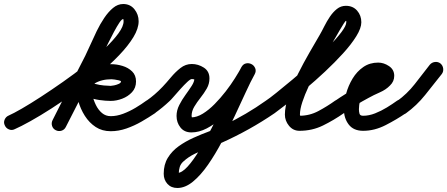

<svg xmlns="http://www.w3.org/2000/svg" viewBox="-51 -610 2229 957"><path d="M-27 15Q-34 1 -28 -13.5Q-22 -28 -8 -34Q15 -44 57.5 -68.5Q100 -93 153 -127.5Q206 -162 263 -202Q320 -242 374 -284.5Q428 -327 471 -368Q514 -409 539.5 -444Q565 -479 565 -504Q565 -507 564.5 -511Q564 -515 563 -515Q556 -515 544 -497Q532 -479 517 -451Q502 -423 487 -392.5Q472 -362 459.5 -336.5Q447 -311 441 -298Q441 -298 441 -298Q441 -298 441 -298Q400 -218 359 -137.5Q318 -57 277 23Q277 23 277 23Q277 23 277 23Q270 37 255.5 41.5Q241 46 227 39Q213 32 208.5 17.5Q204 3 211 -11Q251 -91 292 -171.5Q333 -252 374 -332Q374 -332 374 -332Q374 -332 374 -332Q385 -354 399.5 -387Q414 -420 431 -455Q448 -490 468.5 -520.5Q489 -551 512.5 -570.5Q536 -590 563 -590Q598 -590 619 -564Q640 -538 640 -504Q640 -468 614 -425Q588 -382 543 -335Q498 -288 442 -241.5Q386 -195 325 -151Q264 -107 206.5 -70Q149 -33 100.5 -6Q52 21 22 34Q8 41 -6.5 35Q-21 29 -27 15ZM277 23Q270 37 255.5 41.5Q241 46 227 39Q213 32 208.5 17.5Q204 3 211 -11Q237 -61 261.5 -110.5Q286 -160 317.5 -200.5Q349 -241 394 -265.5Q439 -290 505 -290Q531 -290 559.5 -281.5Q588 -273 607.5 -254Q627 -235 627 -204Q627 -172 607 -150.5Q587 -129 558 -118Q529 -107 501 -107Q475 -107 444 -111.5Q413 -116 384 -127.5Q355 -139 337 -160Q329 -169 338.5 -178.5Q348 -188 363 -193Q377 -199 390 -197.5Q403 -196 403 -184Q403 -164 409 -137.5Q415 -111 427 -86.5Q439 -62 457.5 -46.5Q476 -31 501 -31Q531 -31 563 -43Q595 -55 625 -73Q655 -91 678 -108Q678 -108 678 -108Q678 -108 678 -108Q691 -117 706.5 -114Q722 -111 731 -99Q740 -86 737 -70.5Q734 -55 722 -46Q691 -25 654.5 -4Q618 17 579 30.5Q540 44 501 44Q458 44 426 23Q394 2 372 -32.5Q350 -67 339 -107Q328 -147 328 -184Q328 -196 335.5 -205Q343 -214 354 -218Q364 -222 375.5 -220Q387 -218 395 -208Q404 -197 424.5 -191.5Q445 -186 466.5 -184Q488 -182 501 -182Q506 -182 518 -184.5Q530 -187 541 -192Q552 -197 552 -204Q552 -207 542 -209.5Q532 -212 520.5 -213.5Q509 -215 505 -215Q454 -215 419 -193Q384 -171 360 -135Q336 -99 316.5 -57.5Q297 -16 277 23Q277 23 277 23Q277 23 277 23Z M721 -46Q709 -37 693.5 -40Q678 -43 669 -56Q660 -68 663 -83.5Q666 -99 679 -108Q721 -137 759 -177Q778 -197 800.5 -224Q823 -251 848.5 -271Q874 -291 905 -291Q937 -291 965 -273Q993 -255 993 -219Q993 -192 979.5 -168.5Q966 -145 948.5 -123Q931 -101 917.5 -78.5Q904 -56 904 -32Q904 -30 905 -26.5Q906 -23 905 -24Q903 -25 903 -25Q930 -25 960 -43.5Q990 -62 1019 -91.5Q1048 -121 1074 -154.5Q1100 -188 1120 -220Q1140 -252 1152 -274Q1160 -291 1175 -293.5Q1190 -296 1202 -289Q1215 -282 1221 -268.5Q1227 -255 1218 -239Q1199 -205 1174 -150.5Q1149 -96 1119 -32Q1089 32 1055.5 95.5Q1022 159 985.5 211.5Q949 264 910.5 295.5Q872 327 833 327Q802 327 783.5 306.5Q765 286 765 256Q765 210 785.5 176.5Q806 143 839.5 119Q873 95 913 77Q953 59 993.5 44Q1034 29 1068 13Q1177 -39 1274 -108Q1287 -117 1302.5 -114Q1318 -111 1327 -99Q1336 -86 1333 -70.5Q1330 -55 1318 -46Q1255 -3 1189.5 33.5Q1124 70 1055 101Q1025 114 989.5 127Q954 140 921 156Q888 172 864 194Q850 206 845 222Q840 238 840 256Q840 258 836.5 255Q833 252 833 252Q855 252 883.5 221Q912 190 942.5 139.5Q973 89 1004 28.5Q1035 -32 1063.5 -91.5Q1092 -151 1114.5 -200Q1137 -249 1152 -275Q1161 -291 1175.5 -294Q1190 -297 1203 -290Q1215 -284 1221 -270Q1227 -256 1218 -240Q1202 -209 1177.5 -170.5Q1153 -132 1121.5 -93Q1090 -54 1054 -22Q1018 10 979.5 30Q941 50 903 50Q868 50 848.5 25.5Q829 1 829 -32Q829 -60 842.5 -86.5Q856 -113 873.5 -137Q891 -161 904.5 -182Q918 -203 918 -219Q918 -221 919.5 -217Q921 -213 920 -213Q914 -216 905 -216Q898 -216 882.5 -201.5Q867 -187 848.5 -166.5Q830 -146 815 -128.5Q800 -111 794 -106Q759 -73 721 -46Q721 -46 721 -46Q721 -46 721 -46Z M1318 -46Q1305 -37 1289.5 -40Q1274 -43 1265 -55Q1256 -68 1259 -83.5Q1262 -99 1274 -108Q1291 -119 1326.5 -147.5Q1362 -176 1407.5 -214Q1453 -252 1499.5 -294.5Q1546 -337 1586 -377Q1626 -417 1650.5 -449.5Q1675 -482 1675 -499Q1675 -505 1675 -505.5Q1675 -506 1673 -506Q1671 -506 1662 -492Q1653 -478 1642 -459Q1631 -440 1621 -422.5Q1611 -405 1606 -397Q1592 -373 1571.5 -337.5Q1551 -302 1529 -261.5Q1507 -221 1487.5 -179.5Q1468 -138 1456 -101.5Q1444 -65 1444 -39Q1444 -35 1445.5 -34Q1447 -33 1444 -33Q1443 -33 1442 -33Q1492 -33 1536 -56.5Q1580 -80 1619 -108Q1619 -108 1619 -108Q1619 -108 1619 -108Q1632 -117 1647.5 -114Q1663 -111 1672 -99Q1681 -86 1678 -70.5Q1675 -55 1663 -46Q1613 -11 1559 15.5Q1505 42 1442 42Q1410 42 1389.5 17Q1369 -8 1369 -39Q1369 -79 1387.5 -132Q1406 -185 1434 -241Q1462 -297 1491.5 -348Q1521 -399 1542 -435Q1553 -454 1565.5 -479Q1578 -504 1593.5 -527Q1609 -550 1628.5 -565.5Q1648 -581 1673 -581Q1708 -581 1729 -557Q1750 -533 1750 -499Q1750 -470 1725 -429.5Q1700 -389 1659 -344Q1618 -299 1569.5 -253.5Q1521 -208 1472 -167Q1423 -126 1382 -94.5Q1341 -63 1318 -46Q1318 -46 1318 -46Q1318 -46 1318 -46Z M1662 -46Q1650 -37 1634.5 -40Q1619 -43 1610 -56Q1601 -68 1604 -83.5Q1607 -99 1620 -108Q1669 -142 1720.5 -170Q1772 -198 1824 -226Q1832 -231 1837 -234Q1840 -236 1840 -236Q1839 -234 1839 -232Q1839 -239 1839.5 -232Q1840 -225 1840 -224Q1842 -220 1840.5 -221.5Q1839 -223 1834 -223Q1810 -223 1792 -206Q1774 -189 1762 -163.5Q1750 -138 1744 -111.5Q1738 -85 1738 -66Q1738 -53 1741 -43Q1744 -33 1759 -33Q1788 -33 1818.5 -45Q1849 -57 1877.5 -74.5Q1906 -92 1928 -108Q1941 -117 1956.5 -114Q1972 -111 1981 -99Q1990 -86 1987 -70.5Q1984 -55 1972 -46Q1927 -15 1871.5 13.5Q1816 42 1759 42Q1711 42 1687 10.5Q1663 -21 1663 -66Q1663 -102 1674 -142.5Q1685 -183 1706.5 -218.5Q1728 -254 1760 -276Q1792 -298 1834 -298Q1862 -298 1888 -280.5Q1914 -263 1914 -232Q1914 -204 1893 -184Q1873 -163 1842 -149.5Q1811 -136 1786 -122Q1754 -105 1723 -86Q1692 -67 1662 -46Q1662 -46 1662 -46Q1662 -46 1662 -46Z M1972 -45Q1959 -36 1943.5 -38.5Q1928 -41 1919 -54Q1910 -67 1913 -82Q1916 -97 1928 -106Q1978 -142 2016 -190.5Q2054 -239 2091 -287Q2091 -287 2091 -287Q2091 -287 2091 -287Q2101 -299 2116.5 -301Q2132 -303 2144 -294Q2156 -284 2158 -268.5Q2160 -253 2151 -241Q2110 -189 2068 -136.5Q2026 -84 1972 -45Q1972 -45 1972 -45Q1972 -45 1972 -45Z"/></svg>

Font: FRB American Cursive Guidelines Arrows Extrabold
Style: Bold Italic
Weight: 800
Italic angle: -25°
Version: Version 2.0;Modular Font Editor K font №1